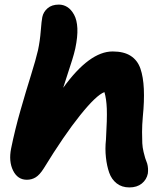

<svg xmlns="http://www.w3.org/2000/svg" viewBox="-20 -798 733 844"><path d="M98.1 -7.8Q57.6 -7.8 37.6 -48.1Q17.6 -88.4 28.8 -145Q45.9 -229 70.1 -313.2Q94.2 -397.5 116 -467Q137.7 -536.6 147 -577.1Q155.8 -618.2 159.2 -662.6Q162.6 -707 166 -723.1Q170.9 -746.1 189.5 -762Q208 -777.8 238.8 -777.8Q258.8 -777.8 275.9 -767.1Q293 -756.3 305.7 -733.2Q318.4 -710 320.1 -673.3Q321.8 -636.7 311 -585Q305.7 -561.5 297.6 -535.6Q289.6 -509.8 276.9 -471.4Q264.2 -433.1 257.8 -412.1Q373 -571.8 475.1 -571.8Q524.4 -571.8 554.4 -552.5Q584.5 -533.2 597.2 -496.6Q609.9 -460 612.3 -406.7Q614.7 -353.5 607.9 -286.1Q604.5 -248.5 604.5 -217.5Q604.5 -186.5 605.5 -168.2Q606.4 -149.9 611.1 -130.1Q615.7 -110.4 618.2 -103.3Q620.6 -96.2 627 -79.1Q632.8 -58.1 629.9 -35.2Q624.5 -8.3 603.3 8.8Q582 25.9 548.8 25.9Q515.6 25.9 492.9 8.1Q470.2 -9.8 460 -39.1Q449.7 -68.4 445.6 -106.2Q441.4 -144 445.8 -184.1Q451.2 -276.4 449.5 -320.1Q447.8 -363.8 439 -393.1Q403.3 -379.9 332.5 -291.7Q261.7 -203.6 171.9 -57.1Q154.3 -29.3 137 -18.6Q119.6 -7.8 98.1 -7.8Z"/></svg>

Font: Shantell Sans Irregular Bouncy
Style: Bold Italic
Weight: 700
Italic angle: -11.31°
Designer: Stephen Nixon, Anya Danilova, Shantell Martin
Foundry: Arrow Type
Version: Version 1.006;[9816181b4]